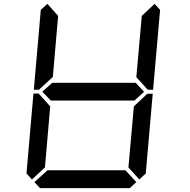

<svg xmlns="http://www.w3.org/2000/svg" viewBox="-20 -975 984 995"><path d="M145.5 -44.9 117.2 -76.2 153.3 -490.2H180.7L184.6 -485.4L240.2 -423.8L212.9 -107.4ZM739.3 -485.4 745.1 -489.3H771.5L735.4 -76.2L702.1 -44.9L645.5 -107.4L673.8 -423.8ZM186.5 -514.6 182.6 -509.8H155.3L191.4 -923.8L225.6 -955.1L281.2 -892.6L253.9 -576.2ZM726.6 -499 675.8 -453.1V-454.1H244.1V-453.1L199.2 -500L252 -546.9V-545.9H683.6ZM781.2 -955.1 809.6 -923.8 773.4 -509.8H747.1L742.2 -513.7L686.5 -575.2L714.8 -892.6ZM686.5 -31.2 652.3 0H187.5L158.2 -31.2L226.6 -92.8H629.9Z"/></svg>

Font: my7seg
Style: Book
Weight: 400
Italic angle: -5°
Designer: Keshikan(Twitter:@keshinomi_88pro)
Version: Version 0.46